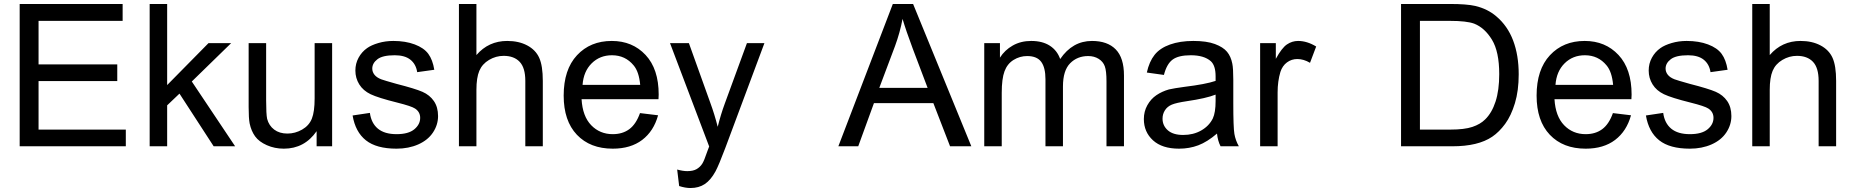

<svg xmlns="http://www.w3.org/2000/svg" viewBox="-20 -736 9326 966"><path d="M79 0V-716H597V-631H174V-412H570V-328H174V-84H613V0Z M733 0V-716H821V-308L1029 -519H1143L945 -326L1163 0H1055L883 -265L821 -206V0Z M1573 0V-76Q1512 12 1408 12Q1362 12 1322.5 -5.5Q1283 -23 1263.5 -50Q1244 -77 1236 -115Q1231 -141 1231 -197V-519H1319V-231Q1319 -162 1324 -138Q1333 -104 1359.5 -84Q1386 -64 1426 -64Q1465 -64 1500 -84Q1535 -104 1549 -139Q1563 -174 1563 -241V-519H1651V0Z M1754 -155 1841 -168Q1848 -116 1881.5 -88.5Q1915 -61 1975 -61Q2035 -61 2064.5 -85.5Q2094 -110 2094 -143Q2094 -173 2068 -190Q2050 -202 1978 -220Q1882 -244 1844.5 -262Q1807 -280 1787.5 -311.5Q1768 -343 1768 -381Q1768 -416 1784 -445.5Q1800 -475 1827 -494Q1848 -509 1883.5 -519.5Q1919 -530 1959 -530Q2020 -530 2066.5 -512.5Q2113 -495 2135 -465Q2157 -435 2165 -385L2079 -373Q2073 -413 2045 -435.5Q2017 -458 1966 -458Q1905 -458 1879 -438Q1853 -418 1853 -391Q1853 -374 1864 -360Q1875 -346 1898 -337Q1911 -332 1975 -314Q2069 -290 2105.5 -274Q2142 -258 2163 -227.5Q2184 -197 2184 -152Q2184 -108 2158.5 -69.5Q2133 -31 2084.5 -9.5Q2036 12 1975 12Q1874 12 1821 -30Q1768 -72 1754 -155Z M2289 0V-716H2377V-459Q2438 -530 2532 -530Q2590 -530 2632.5 -507.5Q2675 -485 2693 -445Q2711 -405 2711 -329V0H2623V-329Q2623 -395 2594.5 -425Q2566 -455 2514 -455Q2475 -455 2440.5 -434.5Q2406 -414 2391.5 -379.5Q2377 -345 2377 -284V0Z M3200 -167 3291 -156Q3269 -76 3211 -32Q3153 12 3063 12Q2949 12 2882.5 -58Q2816 -128 2816 -255Q2816 -386 2883 -458Q2950 -530 3058 -530Q3162 -530 3228 -459.5Q3294 -389 3294 -260Q3294 -252 3293 -237H2906Q2911 -151 2954.5 -106Q2998 -61 3063 -61Q3112 -61 3146 -86Q3180 -111 3200 -167ZM2911 -309H3201Q3195 -375 3168 -407Q3126 -458 3059 -458Q2998 -458 2957 -417.5Q2916 -377 2911 -309Z M3397 200 3387 117Q3416 125 3438 125Q3467 125 3484.5 115Q3502 105 3513 88Q3522 75 3540 22Q3543 15 3548 1L3351 -519H3446L3554 -218Q3575 -161 3591 -98Q3606 -159 3627 -216L3738 -519H3826L3629 9Q3597 94 3580 126Q3556 170 3526 190Q3496 210 3454 210Q3428 210 3397 200Z M4198 0 4472 -716H4574L4867 0H4760L4676 -217H4377L4298 0ZM4404 -294H4647L4572 -492Q4538 -583 4521 -641Q4508 -572 4483 -504Z M4932 0V-519H5011V-446Q5035 -484 5075.5 -507Q5116 -530 5168 -530Q5225 -530 5262 -506Q5299 -482 5314 -439Q5376 -530 5474 -530Q5552 -530 5593.5 -487.5Q5635 -445 5635 -356V0H5547V-327Q5547 -379 5538.5 -402.5Q5530 -426 5507.5 -440Q5485 -454 5455 -454Q5400 -454 5364 -417.5Q5328 -381 5328 -301V0H5240V-337Q5240 -396 5218.5 -425Q5197 -454 5148 -454Q5111 -454 5079.5 -434.5Q5048 -415 5034 -377.5Q5020 -340 5020 -269V0Z M6103 -64Q6054 -22 6009 -5Q5964 12 5912 12Q5827 12 5781 -30Q5735 -72 5735 -137Q5735 -175 5752.5 -206.5Q5770 -238 5798 -257Q5826 -276 5861 -286Q5887 -292 5939 -299Q6046 -312 6096 -329Q6096 -347 6096 -352Q6096 -406 6072 -428Q6038 -458 5971 -458Q5909 -458 5879.5 -436Q5850 -414 5836 -359L5750 -371Q5762 -426 5789 -460Q5816 -494 5866.5 -512Q5917 -530 5984 -530Q6051 -530 6092.5 -514.5Q6134 -499 6153.5 -475.5Q6173 -452 6180 -416Q6185 -393 6185 -334V-217Q6185 -95 6190.5 -62.5Q6196 -30 6213 0H6121Q6107 -27 6103 -64ZM6096 -260Q6048 -241 5952 -227Q5898 -219 5875.5 -209.5Q5853 -200 5841 -181Q5829 -162 5829 -139Q5829 -104 5855.5 -80.5Q5882 -57 5933 -57Q5984 -57 6023.5 -79.5Q6063 -102 6082 -140Q6096 -170 6096 -228Z M6320 0V-519H6399V-440Q6429 -495 6455 -512.5Q6481 -530 6511 -530Q6556 -530 6602 -502L6571 -420Q6539 -439 6507 -439Q6478 -439 6455 -422Q6432 -405 6422 -374Q6408 -327 6408 -271V0Z M7029 0V-716H7276Q7359 -716 7403 -706Q7465 -691 7508 -654Q7565 -606 7593 -532Q7621 -458 7621 -362Q7621 -280 7602 -217Q7583 -154 7553 -113Q7523 -72 7487.5 -48Q7452 -24 7402 -12Q7352 0 7287 0ZM7124 -84H7277Q7348 -84 7388 -97.5Q7428 -111 7452 -135Q7486 -168 7504.5 -225Q7523 -282 7523 -363Q7523 -476 7486.5 -536Q7450 -596 7397 -617Q7359 -631 7274 -631H7124Z M8095 -167 8186 -156Q8164 -76 8106 -32Q8048 12 7958 12Q7844 12 7777.5 -58Q7711 -128 7711 -255Q7711 -386 7778 -458Q7845 -530 7953 -530Q8057 -530 8123 -459.5Q8189 -389 8189 -260Q8189 -252 8188 -237H7801Q7806 -151 7849.5 -106Q7893 -61 7958 -61Q8007 -61 8041 -86Q8075 -111 8095 -167ZM7806 -309H8096Q8090 -375 8063 -407Q8021 -458 7954 -458Q7893 -458 7852 -417.5Q7811 -377 7806 -309Z M8261 -155 8348 -168Q8355 -116 8388.5 -88.5Q8422 -61 8482 -61Q8542 -61 8571.5 -85.5Q8601 -110 8601 -143Q8601 -173 8575 -190Q8557 -202 8485 -220Q8389 -244 8351.5 -262Q8314 -280 8294.5 -311.5Q8275 -343 8275 -381Q8275 -416 8291 -445.5Q8307 -475 8334 -494Q8355 -509 8390.5 -519.5Q8426 -530 8466 -530Q8527 -530 8573.5 -512.5Q8620 -495 8642 -465Q8664 -435 8672 -385L8586 -373Q8580 -413 8552 -435.5Q8524 -458 8473 -458Q8412 -458 8386 -438Q8360 -418 8360 -391Q8360 -374 8371 -360Q8382 -346 8405 -337Q8418 -332 8482 -314Q8576 -290 8612.5 -274Q8649 -258 8670 -227.5Q8691 -197 8691 -152Q8691 -108 8665.5 -69.5Q8640 -31 8591.5 -9.5Q8543 12 8482 12Q8381 12 8328 -30Q8275 -72 8261 -155Z M8796 0V-716H8884V-459Q8945 -530 9039 -530Q9097 -530 9139.5 -507.5Q9182 -485 9200 -445Q9218 -405 9218 -329V0H9130V-329Q9130 -395 9101.5 -425Q9073 -455 9021 -455Q8982 -455 8947.5 -434.5Q8913 -414 8898.5 -379.5Q8884 -345 8884 -284V0Z"/></svg>

Font: Ekushey Amar Desh
Style: Regular
Weight: 400
Designer: Al Mamun Sumon
Foundry: Al Mamun Sumon
Version: Version 1.0